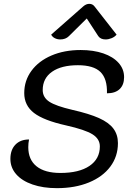

<svg xmlns="http://www.w3.org/2000/svg" viewBox="-20 -969 684 998"><path d="M34 -143Q34 -190 60 -217Q86 -244 131 -244Q127 -225 127 -204Q127 -139 170 -104.5Q213 -70 294 -70Q391 -70 445 -106.5Q499 -143 499 -208Q499 -247 460.5 -271Q422 -295 324 -317Q207 -343 156.5 -382Q106 -421 106 -485Q106 -550 143.5 -601Q181 -652 247.5 -680.5Q314 -709 399 -709Q466 -709 517 -691.5Q568 -674 596.5 -642Q625 -610 625 -568Q625 -528 602 -506Q579 -484 536 -484Q538 -560 502 -595Q466 -630 385 -630Q299 -630 250.5 -596Q202 -562 202 -501Q202 -463 236 -440.5Q270 -418 356 -398Q444 -378 495 -355Q546 -332 569.5 -300.5Q593 -269 593 -225Q593 -156 553.5 -103Q514 -50 442 -20.5Q370 9 276 9Q204 9 149 -10Q94 -29 64 -63.5Q34 -98 34 -143ZM293 -764Q278 -764 265 -770.5Q252 -777 246 -789L413 -936Q428 -949 444 -949Q461 -949 471 -936L586 -789Q576 -777 560 -770.5Q544 -764 529 -764Q503 -764 491 -781L431 -873L338 -781Q321 -764 293 -764Z"/></svg>

Font: K2D
Style: Italic
Weight: 400
Italic angle: -10°
Designer: Katatrad Aksorn Co.,Ltd.
Foundry: Cadson Demak Co.,Ltd.
Version: Version 1.000; ttfautohint (v1.6)